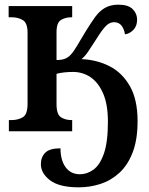

<svg xmlns="http://www.w3.org/2000/svg" viewBox="-20 -562 640 822"><path d="M317 240Q234 240 194.5 210Q155 180 155 141Q155 111 173.5 92Q192 73 239 73Q239 124 261 154Q283 184 322 184Q353 184 380.5 164Q408 144 425 95Q442 46 442 -41Q442 -115 421.5 -162Q401 -209 367.5 -231.5Q334 -254 293 -254Q252 -254 222 -246V-116Q222 -72 241 -60Q260 -48 285 -48H289V0H18V-48H30Q57 -48 77.5 -60Q98 -72 98 -117V-422Q98 -464 77.5 -476Q57 -488 31 -488H17V-536H289V-488H285Q260 -488 241 -476.5Q222 -465 222 -424V-305Q244 -305 258 -310.5Q272 -316 282 -327Q294 -339 309 -364.5Q324 -390 347 -428Q368 -462 386.5 -488Q405 -514 429 -528Q453 -542 487 -542Q529 -542 548 -523Q567 -504 567 -478Q567 -451 551.5 -434.5Q536 -418 515 -415Q512 -437 500.5 -452Q489 -467 468 -467Q449 -467 432.5 -450Q416 -433 392 -394Q372 -363 358 -342Q344 -321 329 -309Q395 -306 449 -278.5Q503 -251 536 -193.5Q569 -136 569 -43Q569 36 548 90.5Q527 145 491 178Q455 211 410 225.5Q365 240 317 240Z"/></svg>

Font: Noto Serif SemiCondensed SemiBold
Style: Regular
Weight: 600
Width: 4
Designer: Monotype Design Team
Foundry: Monotype Imaging Inc.
Version: Version 2.013; ttfautohint (v1.8.4.7-5d5b)